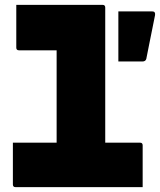

<svg xmlns="http://www.w3.org/2000/svg" viewBox="-20 -770 658 790"><path d="M33 -183H213V-563H58Q47 -563 47 -574V-750H402Q413 -750 413 -739V-183H556Q567 -183 567 -172V0H44Q33 0 33 -11ZM566 -517H467V-723H607Q620 -723 618 -708Q611 -673 605.5 -645.5Q600 -618 594.5 -591Q589 -564 582 -528Q579 -517 566 -517Z"/></svg>

Font: Recursive Mn Lnr St Blk
Style: Regular
Weight: 900
Monospace: yes
Version: Version 1.079;hotconv 1.0.112;makeotfexe 2.5.65598; ttfautoh